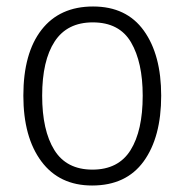

<svg xmlns="http://www.w3.org/2000/svg" viewBox="-20 -655 569 592"><path d="M477 -360Q477 -232 423 -157.5Q369 -83 264 -83Q163 -83 107.5 -157.5Q52 -232 52 -360Q52 -491 108 -563Q164 -635 267 -635Q370 -635 423.5 -560.5Q477 -486 477 -360ZM110 -360Q110 -253 147.5 -192.5Q185 -132 265 -132Q345 -132 382.5 -192Q420 -252 420 -360Q420 -463 384 -524.5Q348 -586 266 -586Q187 -586 148.5 -527Q110 -468 110 -360Z"/></svg>

Font: Noto Sans Telugu UI SemiCondensed Light
Style: Regular
Weight: 300
Width: 4
Designer: Jelle Bosma - Monotype Design Team
Foundry: Monotype Imaging Inc.
Version: Version 2.005; ttfautohint (v1.8.4.7-5d5b)